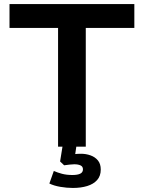

<svg xmlns="http://www.w3.org/2000/svg" viewBox="-20 -725 711 949"><path d="M267 0V-587H27V-705H644V-587H404V0ZM340 204Q310 204 278 198.5Q246 193 224 182L246 120Q264 128 286.5 134Q309 140 338 140Q363 140 376.5 133.5Q390 127 390 112Q390 98 378 92.5Q366 87 347 87Q339 87 324.5 88.5Q310 90 297 92L277 73L292 -20H360L348 63L317 44Q328 39 345.5 37Q363 35 381 35Q405 35 427.5 43Q450 51 464 68Q478 85 478 113Q478 145 460 165Q442 185 411 194.5Q380 204 340 204Z"/></svg>

Font: Nunito Sans 7pt
Style: Bold
Weight: 700
Designer: Vernon Adams
Foundry: Vernon Adams
Version: Version 3.101;gftools[0.9.27]